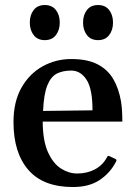

<svg xmlns="http://www.w3.org/2000/svg" viewBox="-20 -730 540 764"><path d="M270 14.2Q151.9 14.2 92.8 -54Q33.7 -122.1 33.7 -244.1Q33.7 -325.7 65.7 -381.6Q97.7 -437.5 150.1 -466.3Q202.6 -495.1 263.7 -495.1Q327.6 -495.1 368.2 -474.1Q408.7 -453.1 430.7 -415.5Q452.6 -377.9 461.4 -327.1Q464.4 -308.6 465.6 -288.1Q466.8 -267.6 466.8 -246.1H149.9Q150.4 -169.4 171.1 -124Q191.9 -78.6 223.1 -59.1Q254.4 -39.6 287.1 -39.6Q325.7 -39.6 356.4 -55.4Q387.2 -71.3 404.3 -101.6Q405.8 -104.5 407.5 -107.4Q409.2 -110.4 414.1 -109.4L438 -98.1Q443.4 -96.2 443.4 -92.3Q443.4 -90.3 442.4 -88.1Q441.4 -85.9 440.4 -84.5Q418 -41.5 376.5 -13.7Q335 14.2 270 14.2ZM151.4 -288.6 348.1 -291Q348.1 -376 324.5 -412.6Q300.8 -449.2 263.2 -449.2Q230.5 -449.2 206.5 -437.3Q182.6 -425.3 168.5 -390.6Q154.3 -356 151.4 -288.6ZM370.1 -570.3Q341.3 -570.3 325.9 -590.3Q310.5 -610.4 310.5 -640.1Q310.5 -670.4 325.9 -690.2Q341.3 -710 370.1 -710Q398.9 -710 414.3 -690.2Q429.7 -670.4 429.7 -640.1Q429.7 -610.4 414.3 -590.3Q398.9 -570.3 370.1 -570.3ZM158.2 -570.3Q129.4 -570.3 114 -590.3Q98.6 -610.4 98.6 -640.1Q98.6 -670.4 114 -690.2Q129.4 -710 158.2 -710Q187 -710 202.4 -690.2Q217.8 -670.4 217.8 -640.1Q217.8 -610.4 202.4 -590.3Q187 -570.3 158.2 -570.3Z"/></svg>

Font: Gelasio Medium
Style: Regular
Weight: 500
Designer: Eben Sorkin
Foundry: Eben Sorkin
Version: Version 1.008